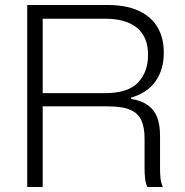

<svg xmlns="http://www.w3.org/2000/svg" viewBox="-20 -749 739 769"><path d="M89 0V-729H411Q455 -729 490 -721Q525 -713 552.5 -697Q580 -681 598.5 -658Q617 -635 626.5 -605Q636 -575 636 -538Q636 -470 603 -423.5Q570 -377 505 -358V-353Q547 -346 573 -327Q599 -308 610 -278Q621 -248 621 -206V-75Q621 -57 622.5 -38.5Q624 -20 632 0H570Q563 -16 561 -35Q559 -54 559 -78V-195Q559 -238 546.5 -266.5Q534 -295 502 -309Q470 -323 411 -323H141V-376H401Q493 -376 533 -418.5Q573 -461 573 -529Q573 -567 561 -594.5Q549 -622 525.5 -640Q502 -658 471 -666Q440 -674 401 -674H151V0Z"/></svg>

Font: Mona Sans ExtraLight Light
Style: Regular
Weight: 300
Version: Version 2.000